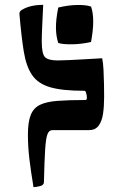

<svg xmlns="http://www.w3.org/2000/svg" viewBox="-20 -536 509 791"><path d="M334 -156Q332 -162 326 -162Q237 -162 187 -176.5Q137 -191 112.5 -226.5Q88 -262 78 -323.5Q68 -385 60 -479Q60 -486 63.5 -490Q67 -494 73 -497Q106 -516 158 -516Q156 -474 154 -432Q152 -390 152 -365Q152 -313 166 -300Q180 -287 218 -287Q235 -287 265.5 -288.5Q296 -290 331.5 -292Q367 -294 401 -296Q405 -276 406.5 -247Q408 -218 408.5 -188Q409 -158 409 -136Q409 -98 404.5 -67.5Q400 -37 386.5 -18.5Q373 0 347 0Q324 0 316 0Q308 0 307 0Q306 0 305 0Q304 0 295.5 0Q287 0 264.5 0Q242 0 196 0Q182 0 175.5 17Q169 34 166 80Q163 126 161 214Q161 227 144 231Q127 235 118 235Q107 169 101 118.5Q95 68 95 18Q95 -33 106.5 -62Q118 -91 144.5 -104Q171 -117 217 -120.5Q263 -124 332 -124Q338 -124 338 -134Q338 -138 337 -144Q336 -150 334 -156ZM220 -359Q211 -386 210.5 -420.5Q210 -455 220 -505Q262 -515 298.5 -515.5Q335 -516 355 -509Q373 -459 355 -363Q315 -354 276.5 -353.5Q238 -353 220 -359Z"/></svg>

Font: Ruwudu SemiBold
Style: Regular
Weight: 600
Designer: Becca Hirsbrunner Spalinger
Foundry: SIL International
Version: Version 3.000